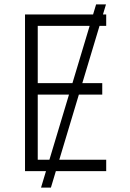

<svg xmlns="http://www.w3.org/2000/svg" viewBox="-20 -780 593 875"><path d="M463 -760 212 75H167L418 -760ZM464 0H94V-714H464V-662H152V-401H446V-349H152V-52H464Z"/></svg>

Font: Noto Sans Display Light
Style: Regular
Weight: 300
Designer: Monotype Design Team
Foundry: Monotype Imaging Inc.
Version: Version 2.003